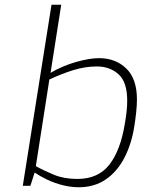

<svg xmlns="http://www.w3.org/2000/svg" viewBox="-20 -783 604 809"><path d="M312 6Q278 6 243 -3Q208 -12 178 -26.5Q148 -41 126 -56L108 0H76L197 -763H238L193 -476Q244 -506 301 -522Q358 -538 397 -538Q467 -538 512 -494.5Q557 -451 557 -364Q557 -340 554 -311.5Q551 -283 546 -251Q534 -175 503.5 -117Q473 -59 425 -26.5Q377 6 312 6ZM306 -29Q394 -29 441 -89.5Q488 -150 506 -262Q511 -290 513.5 -314Q516 -338 516 -359Q516 -437 479.5 -470Q443 -503 388 -503Q339 -503 289 -487.5Q239 -472 188 -448L131 -83Q165 -64 207.5 -46.5Q250 -29 306 -29Z"/></svg>

Font: Exo Thin ExtraLight
Style: Italic
Weight: 250
Italic angle: -9°
Version: Version 2.000